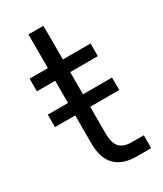

<svg xmlns="http://www.w3.org/2000/svg" viewBox="-177 -764 710 834"><g transform="rotate(-30 178.0 -347.0)"><path d="M19.5 -461.9V-525.4H111.3V-694.3H186.5V-525.4H325.2V-461.9H186.5V-350.6H332V-288.1H186.5V-154.3Q186.5 -106.4 205.6 -85.4Q224.6 -64.5 265.6 -64.5H326.2V0H255.9Q111.3 0 111.3 -147.5V-288.1H9.8V-350.6H111.3V-461.9Z"/></g></svg>

Font: Gothic A1
Style: Regular
Weight: 400
Designer: HanYang I&C Co.,Ltd.
Foundry: HanYang I&C Co.,Ltd.
Version: Version 2.50